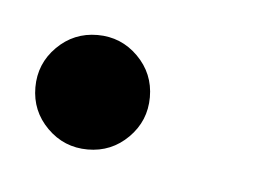

<svg xmlns="http://www.w3.org/2000/svg" viewBox="-26 -103 182 137"><g transform="rotate(5 65.0 -35.0)"><path d="M11 -6Q-1 -18 -1 -35Q-1 -52 11 -64Q23 -76 40 -76Q57 -76 69 -64Q81 -52 81 -35Q81 -18 69 -6Q57 6 40 6Q23 6 11 -6Z"/></g></svg>

Font: Marck Script
Style: Regular
Weight: 400
Designer: Denis Masharov, Marck Fogel
Foundry: Denis Masharov
Version: Version 1.002